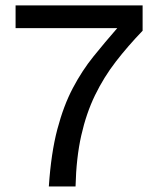

<svg xmlns="http://www.w3.org/2000/svg" viewBox="-20 -672 566 690"><path d="M251.5 -2H155.5Q163.5 -122 186 -207.2Q208.5 -292.5 241.8 -355.5Q275 -418.5 316 -469.2Q357 -520 401.5 -571H36V-652.5H492.5V-561.5Q439.5 -506.5 396.2 -450.5Q353 -394.5 321.5 -329.8Q290 -265 272 -185Q254 -105 251.5 -2Z"/></svg>

Font: Overused Grotesk
Style: Regular
Weight: 450
Version: Version 0.004